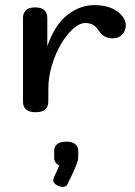

<svg xmlns="http://www.w3.org/2000/svg" viewBox="-20 -427 527 751"><path d="M165 -246Q194 -330 243.5 -368.5Q293 -407 348 -407Q405 -407 438.5 -382.5Q472 -358 472 -328Q472 -307 458 -292Q444 -277 420 -277Q386 -277 367 -306Q356 -323 343.5 -330Q331 -337 314 -337Q291 -337 265.5 -314Q240 -291 218.5 -254.5Q197 -218 183 -171.5Q169 -125 169 -79V-28Q169 -11 157.5 0.5Q146 12 119 12Q93 12 81.5 0.5Q70 -11 70 -28V-358Q70 -375 81 -386.5Q92 -398 117 -398Q143 -398 154 -386.5Q165 -375 165 -358ZM286 187Q286 198 281.5 210.5Q277 223 264 252L245 291Q241 304 226 304Q219 304 210 301Q188 292 188 277Q188 275 190 269L212 221Q192 210 192 191V161Q192 147 203.5 137Q215 127 240 127Q263 127 274.5 137Q286 147 286 161Z"/></svg>

Font: Sofadi One
Style: Regular
Weight: 400
Designer: Botjo Nikoltchev
Foundry: Botjo Nikoltchev
Version: Version 1.002